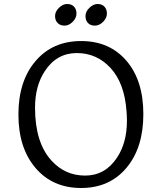

<svg xmlns="http://www.w3.org/2000/svg" viewBox="-20 -930 808 959"><path d="M564 -142Q614 -216 614 -328Q614 -350 612 -374Q602 -514 533 -589.5Q464 -665 363.5 -665Q263 -665 204 -575Q155 -501 155 -392Q155 -218 237 -128Q305 -53 405 -53Q505 -53 564 -142ZM385 -725Q527 -725 611.5 -626.5Q696 -528 696 -360Q696 -192 611.5 -91.5Q527 9 385 9Q243 9 157.5 -91Q72 -191 72 -358Q72 -525 157.5 -625Q243 -725 385 -725ZM467.5 -910Q489 -910 501.5 -897Q514 -884 514 -862Q514 -840 495 -821Q476 -802 454 -802Q432 -802 419.5 -815Q407 -828 407 -850Q407 -872 426.5 -891Q446 -910 467.5 -910ZM315.5 -910Q337 -910 349.5 -897Q362 -884 362 -862Q362 -840 343 -821Q324 -802 302.5 -802Q281 -802 268 -815Q255 -828 255 -850Q255 -872 274.5 -891Q294 -910 315.5 -910Z"/></svg>

Font: Laila
Style: Regular
Weight: 400
Designer: Hitesh Malaviya
Foundry: Indian Type Foundry
Version: Version 1.302;PS 1.0;hotconv 1.0.78;makeotf.lib2.5.61930; tt